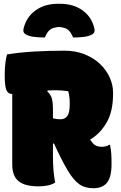

<svg xmlns="http://www.w3.org/2000/svg" viewBox="-20 -979 640 1019"><path d="M218 -780Q184 -780 158.5 -783.5Q133 -787 116 -797Q100 -806 105 -827Q119 -887 167.5 -923Q216 -959 289 -959H297Q371 -959 419.5 -923Q468 -887 481 -827Q486 -806 470 -797Q453 -787 428 -783.5Q403 -780 368 -780Q356 -809 341 -821Q326 -833 293 -836Q260 -833 245 -821Q230 -809 218 -780ZM273 -10Q254 1 232.5 5.5Q211 10 185 10Q112 10 78.5 -17.5Q45 -45 45 -106V-480Q23 -480 14 -501Q5 -522 5 -580Q5 -618 8.5 -644.5Q12 -671 17 -690Q83 -701 161.5 -705.5Q240 -710 322 -710Q382 -710 430 -690.5Q478 -671 511.5 -639Q545 -607 562.5 -567.5Q580 -528 580 -489V-480Q580 -387 545.5 -328Q511 -269 458 -238Q463 -232 467 -226Q479 -210 491.5 -205Q504 -200 520 -200Q531 -200 541.5 -202.5Q552 -205 558 -210H564Q569 -185 570.5 -164Q572 -143 572 -109Q572 -33 543 -4Q519 20 476 20Q431 20 400.5 -1.5Q370 -23 339 -75Q318 -111 300.5 -146Q283 -181 267 -217H261V-150Q261 -67 273 -10ZM261 -404V-351Q282 -346 299 -346Q325 -346 337.5 -363.5Q350 -381 350 -424V-433Q350 -468 342 -495Q328 -497 310.5 -498.5Q293 -500 270 -500Q252 -500 233 -499L231 -494Q251 -475 256 -454Q261 -433 261 -404Z"/></svg>

Font: Recursive Sn Csl St XBk
Style: Regular
Weight: 1000
Version: Version 1.079;hotconv 1.0.112;makeotfexe 2.5.65598; ttfautoh